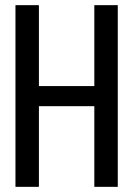

<svg xmlns="http://www.w3.org/2000/svg" viewBox="-20 -725 517 745"><path d="M346 -391V-705H437V0H346V-313H131V0H40V-705H131V-391Z"/></svg>

Font: Akshar
Style: Regular
Weight: 400
Designer: Tall Chai
Foundry: Tall Chai
Version: Version 1.000